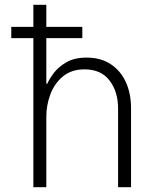

<svg xmlns="http://www.w3.org/2000/svg" viewBox="-20 -780 646 800"><path d="M119 0V-621H27V-668H119V-760H173V-668H323V-621H173V-431H177Q185 -450 204 -475.5Q223 -501 256.5 -520.5Q290 -540 341 -540Q400 -540 441.5 -512.5Q483 -485 504.5 -437.5Q526 -390 526 -330V0H472V-328Q472 -398 436.5 -444.5Q401 -491 332 -491Q277 -491 241.5 -461Q206 -431 189.5 -386Q173 -341 173 -294V0Z"/></svg>

Font: Be Vietnam Pro ExtraLight
Style: Regular
Weight: 200
Designer: Lam Bao, Tony Le, Vietanh Nguyen
Foundry: Yellow Type Foundry
Version: Version 1.002; ttfautohint (v1.8.3)